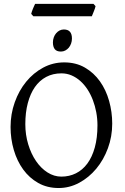

<svg xmlns="http://www.w3.org/2000/svg" viewBox="-20 -950 640 985"><path d="M480 -307.1Q480 -340.8 473.9 -373.8Q467.8 -406.7 456.5 -436.3Q445.3 -465.8 429 -491Q412.6 -516.1 392.1 -534.4Q371.6 -552.7 347.2 -563.2Q322.8 -573.7 294.9 -573.7Q251.5 -573.7 217 -555.4Q182.6 -537.1 158.9 -503.2Q135.3 -469.2 122.6 -420.9Q109.9 -372.6 109.9 -313Q109.9 -258.3 124.8 -209.5Q139.6 -160.6 164.8 -123.8Q189.9 -86.9 223.6 -65.4Q257.3 -43.9 294.9 -43.9Q335.4 -43.9 369.4 -60.8Q403.3 -77.6 428 -110.8Q452.6 -144 466.3 -193.4Q480 -242.7 480 -307.1ZM555.7 -315.9Q555.7 -249.5 533.7 -189.7Q511.7 -129.9 473.9 -84.5Q436 -39.1 386.2 -12.2Q336.4 14.6 280.8 14.6Q222.2 14.6 176.3 -11.2Q130.4 -37.1 98.9 -80.6Q67.4 -124 50.8 -180.7Q34.2 -237.3 34.2 -298.8Q34.2 -365.2 55.7 -425.3Q77.1 -485.4 114.3 -530.8Q151.4 -576.2 201.4 -603Q251.5 -629.9 309.1 -629.9Q369.6 -629.9 415.5 -603.3Q461.4 -576.7 492.7 -532.7Q523.9 -488.8 539.8 -432.1Q555.7 -375.5 555.7 -315.9ZM349.1 -752.4Q349.1 -738.8 344.7 -726.6Q340.3 -714.4 332.8 -705.3Q325.2 -696.3 314.9 -690.9Q304.7 -685.5 292.5 -685.5Q270.5 -685.5 261 -697.8Q251.5 -710 251.5 -732.4Q251.5 -746.1 255.9 -758.3Q260.3 -770.5 268.1 -779.5Q275.9 -788.6 285.9 -793.7Q295.9 -798.8 307.6 -798.8Q349.1 -798.8 349.1 -752.4ZM470.2 -918.5Q469.2 -913.1 466.8 -906Q464.4 -898.9 461.4 -891.8Q458.5 -884.8 455.8 -877.9Q453.1 -871.1 451.2 -866.7H150.9L140.1 -878.9Q141.1 -884.3 143.6 -891.1Q146 -897.9 148.9 -905Q151.9 -912.1 154.8 -918.7Q157.7 -925.3 160.2 -930.2H459.5Z"/></svg>

Font: Gentium Plus
Style: Regular
Weight: 400
Designer: J. Victor Gaultney, Annie Olsen, Iska Routamaa
Foundry: SIL International
Version: Version 1.510